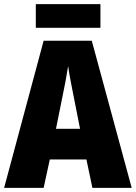

<svg xmlns="http://www.w3.org/2000/svg" viewBox="-20 -913 660 933"><path d="M468 -893H154V-778H468ZM429 0H620L426 -715H192L0 0H192L222 -138H400ZM340 -434 369 -287H252L282 -436C293 -487 305 -551 311 -592C317 -549 330 -483 340 -434Z"/></svg>

Font: Noto Sans Georgian Condensed Black
Style: Regular
Weight: 900
Width: 3
Designer: Monotype Design Team, Akaki Razmadze
Foundry: Google LLC
Version: Version 2.005